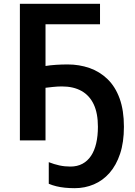

<svg xmlns="http://www.w3.org/2000/svg" viewBox="-20 -734 707 1004"><path d="M304 -282Q282 -282 258 -279.5Q234 -277 218 -275V0H84V-714H503V-607H218V-389Q242 -393 272.5 -395Q303 -397 334 -397Q394 -397 447.5 -378.5Q501 -360 542 -320.5Q583 -281 605.5 -219Q628 -157 628 -71Q628 10 608 70Q588 130 553 170Q518 210 471 230Q424 250 371 250Q343 250 319 247.5Q295 245 274.5 240Q254 235 235 227V114Q263 125 290.5 131Q318 137 348 137Q384 137 411 122.5Q438 108 456 81Q474 54 483 15.5Q492 -23 492 -71Q492 -142 470 -188.5Q448 -235 406 -258.5Q364 -282 304 -282Z"/></svg>

Font: Noto Sans Display SemiBold
Style: Regular
Weight: 600
Designer: Monotype Design Team
Foundry: Monotype Imaging Inc.
Version: Version 2.003